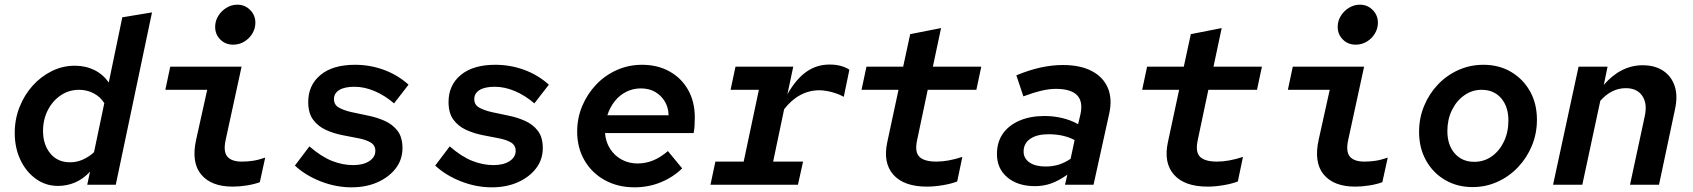

<svg xmlns="http://www.w3.org/2000/svg" viewBox="-20 -790 7240 821"><path d="M228 5Q175 5 133 -25.5Q91 -56 67 -107Q43 -158 43 -222Q43 -280 63.5 -332Q84 -384 119.5 -423.5Q155 -463 201.5 -486Q248 -509 300 -509Q346 -509 383.5 -490.5Q421 -472 445 -437L503 -716L630 -737L475 0H353L365 -56Q335 -24 300.5 -9.5Q266 5 228 5ZM164 -230Q164 -172 195 -134Q226 -96 280 -96Q308 -96 334 -107.5Q360 -119 382 -139L426 -349Q409 -376 380.5 -391Q352 -406 318 -406Q275 -406 240 -382.5Q205 -359 184.5 -319Q164 -279 164 -230Z M977 -599Q944 -599 922 -621Q900 -643 900 -675Q900 -700 913 -721.5Q926 -743 948 -756.5Q970 -770 995 -770Q1027 -770 1049.5 -747.5Q1072 -725 1072 -693Q1072 -668 1059 -646.5Q1046 -625 1024.5 -612Q1003 -599 977 -599ZM975 8Q883 8 840 -44Q797 -96 819 -194L866 -406H687L708 -505H1013L945 -192Q934 -142 952 -120.5Q970 -99 1014 -99Q1038 -99 1061.5 -102.5Q1085 -106 1114 -116L1091 -11Q1067 -2 1035 3Q1003 8 975 8Z M1483 11Q1416 11 1351 -14.5Q1286 -40 1241 -82L1303 -164Q1354 -120 1399.5 -102Q1445 -84 1490 -84Q1533 -84 1559 -101Q1585 -118 1585 -145Q1585 -169 1564.5 -181Q1544 -193 1511.5 -199Q1479 -205 1442 -212.5Q1405 -220 1372.5 -235Q1340 -250 1319 -278Q1298 -306 1298 -354Q1298 -426 1350.5 -469.5Q1403 -513 1498 -513Q1562 -513 1621 -491.5Q1680 -470 1727 -428L1665 -348Q1624 -383 1580.5 -401Q1537 -419 1496 -419Q1453 -419 1430.5 -405Q1408 -391 1408 -366Q1408 -342 1429 -330Q1450 -318 1483.5 -310.5Q1517 -303 1554.5 -295.5Q1592 -288 1625.5 -273Q1659 -258 1680 -230.5Q1701 -203 1701 -157Q1701 -108 1672.5 -70.5Q1644 -33 1595 -11Q1546 11 1483 11Z M2083 11Q2016 11 1951 -14.5Q1886 -40 1841 -82L1903 -164Q1954 -120 1999.5 -102Q2045 -84 2090 -84Q2133 -84 2159 -101Q2185 -118 2185 -145Q2185 -169 2164.5 -181Q2144 -193 2111.5 -199Q2079 -205 2042 -212.5Q2005 -220 1972.5 -235Q1940 -250 1919 -278Q1898 -306 1898 -354Q1898 -426 1950.5 -469.5Q2003 -513 2098 -513Q2162 -513 2221 -491.5Q2280 -470 2327 -428L2265 -348Q2224 -383 2180.5 -401Q2137 -419 2096 -419Q2053 -419 2030.5 -405Q2008 -391 2008 -366Q2008 -342 2029 -330Q2050 -318 2083.5 -310.5Q2117 -303 2154.5 -295.5Q2192 -288 2225.5 -273Q2259 -258 2280 -230.5Q2301 -203 2301 -157Q2301 -108 2272.5 -70.5Q2244 -33 2195 -11Q2146 11 2083 11Z M2693 11Q2622 11 2566.5 -19.5Q2511 -50 2479.5 -104Q2448 -158 2448 -227Q2448 -285 2469.5 -336.5Q2491 -388 2529 -428Q2567 -468 2617.5 -490.5Q2668 -513 2725 -513Q2792 -513 2843 -484.5Q2894 -456 2922.5 -405.5Q2951 -355 2951 -288Q2951 -269 2950 -253Q2949 -237 2946 -221H2567Q2570 -183 2589 -153.5Q2608 -124 2638.5 -107.5Q2669 -91 2706 -91Q2742 -91 2774 -104.5Q2806 -118 2836 -144L2897 -70Q2858 -32 2805.5 -10.5Q2753 11 2693 11ZM2577 -297H2839Q2838 -332 2822 -357.5Q2806 -383 2780.5 -397.5Q2755 -412 2720 -412Q2687 -412 2658 -397.5Q2629 -383 2608.5 -357Q2588 -331 2577 -297Z M3018 0 3039 -99H3160L3225 -406H3104L3125 -505H3372L3347 -387Q3384 -452 3428 -483Q3472 -514 3527 -514Q3553 -514 3574 -508.5Q3595 -503 3612 -492L3588 -376Q3574 -384 3555.5 -390.5Q3537 -397 3518 -400.5Q3499 -404 3484 -404Q3440 -404 3402 -383.5Q3364 -363 3333 -323L3286 -99H3414L3392 0Z M3944 8Q3845 8 3800 -43Q3755 -94 3774 -182L3822 -406H3664L3685 -505H3842L3872 -644L4004 -670L3969 -505H4176L4155 -406H3947L3901 -188Q3891 -139 3912 -119Q3933 -99 3984 -99Q4009 -99 4036.5 -104Q4064 -109 4095 -119L4073 -14Q4047 -4 4011 2Q3975 8 3944 8Z M4406 6Q4332 6 4287.5 -31.5Q4243 -69 4243 -131Q4243 -182 4268 -218Q4293 -254 4339 -274Q4385 -294 4447 -294Q4486 -294 4523 -285Q4560 -276 4590 -259L4600 -301Q4612 -356 4585.5 -383Q4559 -410 4495 -410Q4466 -410 4432.5 -402Q4399 -394 4356 -378L4326 -468Q4382 -491 4430.5 -501.5Q4479 -512 4525 -512Q4599 -512 4648 -486.5Q4697 -461 4717 -414.5Q4737 -368 4723 -304L4656 0H4534L4544 -43Q4507 -17 4474.5 -5.5Q4442 6 4406 6ZM4357 -142Q4357 -113 4382 -95.5Q4407 -78 4451 -78Q4481 -78 4507 -86Q4533 -94 4558 -111L4575 -191Q4553 -203 4525 -209.5Q4497 -216 4463 -216Q4414 -216 4385.5 -196.5Q4357 -177 4357 -142Z M5144 8Q5045 8 5000 -43Q4955 -94 4974 -182L5022 -406H4864L4885 -505H5042L5072 -644L5204 -670L5169 -505H5376L5355 -406H5147L5101 -188Q5091 -139 5112 -119Q5133 -99 5184 -99Q5209 -99 5236.5 -104Q5264 -109 5295 -119L5273 -14Q5247 -4 5211 2Q5175 8 5144 8Z M5777 -599Q5744 -599 5722 -621Q5700 -643 5700 -675Q5700 -700 5713 -721.5Q5726 -743 5748 -756.5Q5770 -770 5795 -770Q5827 -770 5849.5 -747.5Q5872 -725 5872 -693Q5872 -668 5859 -646.5Q5846 -625 5824.5 -612Q5803 -599 5777 -599ZM5775 8Q5683 8 5640 -44Q5597 -96 5619 -194L5666 -406H5487L5508 -505H5813L5745 -192Q5734 -142 5752 -120.5Q5770 -99 5814 -99Q5838 -99 5861.5 -102.5Q5885 -106 5914 -116L5891 -11Q5867 -2 5835 3Q5803 8 5775 8Z M6277 10Q6211 10 6159 -20.5Q6107 -51 6077.5 -104.5Q6048 -158 6048 -226Q6048 -285 6069.5 -337Q6091 -389 6128.5 -428.5Q6166 -468 6216 -490.5Q6266 -513 6323 -513Q6390 -513 6441.5 -482.5Q6493 -452 6522.5 -399.5Q6552 -347 6552 -278Q6552 -219 6530.5 -167Q6509 -115 6471 -75Q6433 -35 6383 -12.5Q6333 10 6277 10ZM6284 -98Q6326 -98 6359 -121.5Q6392 -145 6411 -185Q6430 -225 6430 -275Q6430 -334 6399 -370Q6368 -406 6315 -406Q6275 -406 6241.5 -382.5Q6208 -359 6188.5 -319Q6169 -279 6169 -230Q6169 -170 6200.5 -134Q6232 -98 6284 -98Z M6621 0 6730 -505H6854L6838 -427Q6873 -468 6915 -489.5Q6957 -511 7004 -511Q7057 -511 7092.5 -487Q7128 -463 7141.5 -420.5Q7155 -378 7142 -321L7074 0H6950L7013 -293Q7025 -347 7002.5 -380Q6980 -413 6932 -413Q6871 -413 6823 -359L6746 0Z"/></svg>

Font: Red Hat Mono SemiBold
Style: Italic
Weight: 600
Italic angle: -12°
Monospace: yes
Designer: Pentagram, MCKL
Foundry: MCKL
Version: Version 1.030